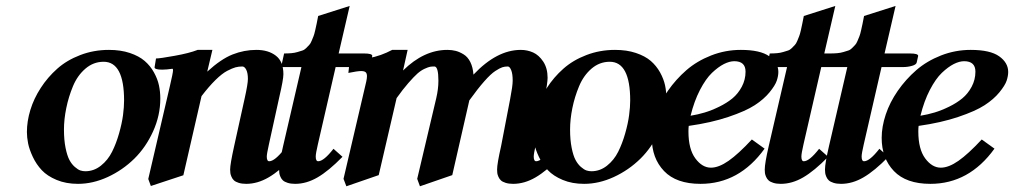

<svg xmlns="http://www.w3.org/2000/svg" viewBox="-20 -615 3459 655"><path d="M271 -30.8Q300.3 -30.8 324.2 -49.8Q348.1 -68.8 362.3 -97.2Q376.5 -125.5 386.2 -159.9Q396 -194.3 399.7 -222.4Q403.3 -250.5 403.3 -272Q403.3 -404.3 333.5 -404.3Q298.8 -404.3 271.5 -380.9Q244.1 -357.4 229 -321Q213.9 -284.7 206.1 -246.3Q198.2 -208 198.2 -172.9Q198.2 -137.7 203.6 -110.8Q209 -84 216.8 -69.3Q224.6 -54.7 235.4 -45.4Q246.1 -36.1 254.4 -33.4Q262.7 -30.8 271 -30.8ZM71.8 -164.6Q71.8 -201.2 83.5 -239.7Q95.2 -278.3 118.9 -314.9Q142.6 -351.6 175.3 -380.6Q208 -409.7 253.9 -427.2Q299.8 -444.8 351.6 -444.8Q391.6 -444.8 422.9 -434.3Q454.1 -423.8 473.4 -407.2Q492.7 -390.6 505.1 -368.2Q517.6 -345.7 522.2 -324Q526.9 -302.2 526.9 -278.8Q526.9 -221.2 502.2 -166.7Q477.5 -112.3 438 -73.5Q398.4 -34.7 347.7 -11.2Q296.9 12.2 246.1 12.2Q205.1 12.2 173.1 -1.2Q141.1 -14.6 122.6 -34.4Q104 -54.2 92 -79.6Q80.1 -105 75.9 -125.7Q71.8 -146.5 71.8 -164.6Z M778.8 -116.7 814.9 -280.3Q825.7 -329.1 825.7 -345.7Q825.7 -365.7 820.1 -377Q814.5 -388.2 806.6 -388.2Q794.4 -388.2 783.4 -385.3Q772.5 -382.3 755.1 -373.3Q737.8 -364.3 715.3 -342.3Q692.9 -320.3 667.5 -287.1L605.5 -17.1L494.6 19.5L485.8 -4.4L559.1 -319.3Q570.3 -366.7 570.3 -375.5Q570.3 -380.4 567.9 -380.4Q547.4 -377.4 533.2 -377.4Q507.3 -377.4 507.3 -385.3Q507.3 -387.7 512.2 -415.5Q525.4 -415.5 575.7 -424.6Q626 -433.6 654.3 -444.8H704.6L687 -370.6Q733.9 -413.6 773.4 -429.2Q813 -444.8 854.5 -444.8Q895.5 -444.8 921.1 -425Q946.8 -405.3 946.8 -361.8Q946.8 -343.8 933.1 -285.2L897.5 -123Q890.1 -89.8 890.1 -81.1Q890.1 -64.9 898.4 -64.9Q917.5 -64.9 950.7 -107.4L981.4 -80.1Q934.1 -31.7 896.2 -9.8Q858.4 12.2 819.8 12.2Q805.2 12.2 794.4 8.8Q783.7 5.4 778.3 0.5Q772.9 -4.4 769.8 -11.7Q766.6 -19 765.9 -24.4Q765.1 -29.8 765.1 -36.6Q765.1 -54.7 778.8 -116.7Z M945.8 -116.7 1008.3 -386.2H939L949.2 -432.6Q962.9 -432.6 974.1 -433.6Q985.4 -434.6 994.9 -437.5Q1004.4 -440.4 1011.5 -442.6Q1018.6 -444.8 1024.7 -451.2Q1030.8 -457.5 1034.9 -461.7Q1039.1 -465.8 1043.2 -475.8Q1047.4 -485.8 1049.8 -491.9Q1052.2 -498 1055.4 -512Q1058.6 -525.9 1060.3 -534.4Q1062 -543 1065.4 -560.5L1172.9 -594.7L1135.3 -432.6H1222.2Q1250 -432.6 1250 -424.3L1245.1 -402.3Q1243.7 -394.5 1229 -390.4Q1214.4 -386.2 1198.2 -386.2H1125L1064.5 -123Q1057.1 -91.3 1057.1 -81.1Q1057.1 -64.9 1065.4 -64.9Q1084.5 -64.9 1117.7 -107.4L1148.4 -80.1Q1101.1 -31.7 1063.2 -9.8Q1025.4 12.2 986.8 12.2Q972.2 12.2 961.4 8.8Q950.7 5.4 945.3 0.5Q939.9 -4.4 936.8 -11.7Q933.6 -19 932.9 -24.4Q932.1 -29.8 932.1 -36.6Q932.1 -57.6 945.8 -116.7Z M1689.5 -116.7 1720.2 -276.4Q1729 -321.8 1729 -339.8Q1729 -363.3 1723.9 -375.7Q1718.8 -388.2 1712.4 -388.2Q1702.1 -388.2 1693.6 -385.5Q1685.1 -382.8 1669.7 -372.8Q1654.3 -362.8 1632.1 -337.6Q1609.9 -312.5 1581.1 -272.5L1522.9 -17.6L1412.6 20.5L1403.3 -4.9L1468.3 -280.3Q1475.6 -311.5 1475.6 -339.8Q1475.6 -388.2 1461.9 -388.2Q1453.1 -388.2 1447.3 -387.2Q1441.4 -386.2 1429 -380.6Q1416.5 -375 1404.3 -364.3Q1392.1 -353.5 1373.3 -332Q1354.5 -310.5 1333 -280.3L1272 -17.6L1161.6 20.5L1151.9 -4.9L1229.5 -336.9Q1231.9 -348.1 1231.9 -355Q1231.9 -364.7 1227.3 -368.7Q1222.7 -372.6 1211.9 -372.6Q1199.2 -372.6 1168.5 -366.2L1172.9 -407.7Q1194.3 -409.7 1204.1 -410.9Q1213.9 -412.1 1236.3 -416.3Q1258.8 -420.4 1278.8 -427.5Q1298.8 -434.6 1317.9 -444.8H1370.6L1355 -374.5Q1426.3 -444.8 1506.3 -444.8Q1521.5 -444.8 1534.7 -441.4Q1547.9 -438 1561.8 -429.4Q1575.7 -420.9 1584.5 -403.3Q1593.3 -385.7 1595.2 -360.4Q1674.8 -444.8 1756.8 -444.8Q1778.8 -444.8 1798.6 -436Q1818.4 -427.2 1833.3 -404.8Q1848.1 -382.3 1848.1 -349.6Q1848.1 -333 1838.4 -281.7L1808.1 -123Q1800.8 -90.3 1800.8 -81.1Q1800.8 -64.9 1809.1 -64.9Q1828.1 -64.9 1861.3 -107.4L1892.1 -80.1Q1844.7 -31.7 1806.9 -9.8Q1769 12.2 1730.5 12.2Q1715.8 12.2 1705.1 8.8Q1694.3 5.4 1689 0.5Q1683.6 -4.4 1680.4 -11.7Q1677.2 -19 1676.5 -24.4Q1675.8 -29.8 1675.8 -36.6Q1675.8 -56.6 1689.5 -116.7Z M1997.6 -30.8Q2026.9 -30.8 2050.8 -49.8Q2074.7 -68.8 2088.9 -97.2Q2103 -125.5 2112.8 -159.9Q2122.6 -194.3 2126.2 -222.4Q2129.9 -250.5 2129.9 -272Q2129.9 -404.3 2060.1 -404.3Q2025.4 -404.3 1998 -380.9Q1970.7 -357.4 1955.6 -321Q1940.4 -284.7 1932.6 -246.3Q1924.8 -208 1924.8 -172.9Q1924.8 -137.7 1930.2 -110.8Q1935.5 -84 1943.4 -69.3Q1951.2 -54.7 1961.9 -45.4Q1972.7 -36.1 1981 -33.4Q1989.3 -30.8 1997.6 -30.8ZM1798.3 -164.6Q1798.3 -201.2 1810.1 -239.7Q1821.8 -278.3 1845.5 -314.9Q1869.1 -351.6 1901.9 -380.6Q1934.6 -409.7 1980.5 -427.2Q2026.4 -444.8 2078.1 -444.8Q2118.2 -444.8 2149.4 -434.3Q2180.7 -423.8 2200 -407.2Q2219.2 -390.6 2231.7 -368.2Q2244.1 -345.7 2248.8 -324Q2253.4 -302.2 2253.4 -278.8Q2253.4 -221.2 2228.8 -166.7Q2204.1 -112.3 2164.6 -73.5Q2125 -34.7 2074.2 -11.2Q2023.4 12.2 1972.7 12.2Q1931.6 12.2 1899.7 -1.2Q1867.7 -14.6 1849.1 -34.4Q1830.6 -54.2 1818.6 -79.6Q1806.6 -105 1802.5 -125.7Q1798.3 -146.5 1798.3 -164.6Z M2523.4 -370.6Q2523.4 -406.2 2484.9 -406.2Q2468.8 -406.2 2449.5 -396.5Q2430.2 -386.7 2408.9 -366.5Q2387.7 -346.2 2367.9 -308.1Q2348.1 -270 2335.9 -220.2Q2360.4 -224.1 2384 -231.2Q2407.7 -238.3 2433.6 -251Q2459.5 -263.7 2478.8 -279.5Q2498 -295.4 2510.7 -319.3Q2523.4 -343.3 2523.4 -370.6ZM2635.3 -369.6Q2635.3 -356 2629.9 -339.8Q2624.5 -323.7 2605.2 -300Q2585.9 -276.4 2554.7 -256.1Q2523.4 -235.8 2464.8 -216.1Q2406.2 -196.3 2329.6 -185.5Q2328.6 -178.2 2328.6 -166.5Q2328.6 -106.4 2352.1 -74.7Q2375.5 -43 2405.3 -43Q2432.1 -43 2465.6 -66.4Q2499 -89.8 2544.9 -139.2L2588.4 -107.9Q2502 12.2 2369.6 12.2Q2287.1 12.2 2245.4 -31.5Q2203.6 -75.2 2203.6 -144.5Q2203.6 -182.6 2217.5 -224.4Q2231.4 -266.1 2258.5 -305.2Q2285.6 -344.2 2321.5 -375.5Q2357.4 -406.7 2406 -425.8Q2454.6 -444.8 2507.3 -444.8Q2573.7 -444.8 2604.5 -422.9Q2635.3 -400.9 2635.3 -369.6Z M2602.5 -116.7 2665 -386.2H2595.7L2606 -432.6Q2619.6 -432.6 2630.9 -433.6Q2642.1 -434.6 2651.6 -437.5Q2661.1 -440.4 2668.2 -442.6Q2675.3 -444.8 2681.4 -451.2Q2687.5 -457.5 2691.7 -461.7Q2695.8 -465.8 2700 -475.8Q2704.1 -485.8 2706.5 -491.9Q2709 -498 2712.2 -512Q2715.3 -525.9 2717 -534.4Q2718.8 -543 2722.2 -560.5L2829.6 -594.7L2792 -432.6H2878.9Q2906.7 -432.6 2906.7 -424.3L2901.9 -402.3Q2900.4 -394.5 2885.7 -390.4Q2871.1 -386.2 2855 -386.2H2781.7L2721.2 -123Q2713.9 -91.3 2713.9 -81.1Q2713.9 -64.9 2722.2 -64.9Q2741.2 -64.9 2774.4 -107.4L2805.2 -80.1Q2757.8 -31.7 2720 -9.8Q2682.1 12.2 2643.6 12.2Q2628.9 12.2 2618.2 8.8Q2607.4 5.4 2602.1 0.5Q2596.7 -4.4 2593.5 -11.7Q2590.3 -19 2589.6 -24.4Q2588.9 -29.8 2588.9 -36.6Q2588.9 -57.6 2602.5 -116.7Z M2808.1 -116.7 2870.6 -386.2H2801.3L2811.5 -432.6Q2825.2 -432.6 2836.4 -433.6Q2847.7 -434.6 2857.2 -437.5Q2866.7 -440.4 2873.8 -442.6Q2880.9 -444.8 2887 -451.2Q2893.1 -457.5 2897.2 -461.7Q2901.4 -465.8 2905.5 -475.8Q2909.7 -485.8 2912.1 -491.9Q2914.6 -498 2917.7 -512Q2920.9 -525.9 2922.6 -534.4Q2924.3 -543 2927.7 -560.5L3035.2 -594.7L2997.6 -432.6H3084.5Q3112.3 -432.6 3112.3 -424.3L3107.4 -402.3Q3106 -394.5 3091.3 -390.4Q3076.7 -386.2 3060.5 -386.2H2987.3L2926.8 -123Q2919.4 -91.3 2919.4 -81.1Q2919.4 -64.9 2927.7 -64.9Q2946.8 -64.9 2980 -107.4L3010.7 -80.1Q2963.4 -31.7 2925.5 -9.8Q2887.7 12.2 2849.1 12.2Q2834.5 12.2 2823.7 8.8Q2813 5.4 2807.6 0.5Q2802.2 -4.4 2799.1 -11.7Q2795.9 -19 2795.2 -24.4Q2794.4 -29.8 2794.4 -36.6Q2794.4 -57.6 2808.1 -116.7Z M3307.6 -370.6Q3307.6 -406.2 3269 -406.2Q3252.9 -406.2 3233.6 -396.5Q3214.4 -386.7 3193.1 -366.5Q3171.9 -346.2 3152.1 -308.1Q3132.3 -270 3120.1 -220.2Q3144.5 -224.1 3168.2 -231.2Q3191.9 -238.3 3217.8 -251Q3243.7 -263.7 3262.9 -279.5Q3282.2 -295.4 3294.9 -319.3Q3307.6 -343.3 3307.6 -370.6ZM3419.4 -369.6Q3419.4 -356 3414.1 -339.8Q3408.7 -323.7 3389.4 -300Q3370.1 -276.4 3338.9 -256.1Q3307.6 -235.8 3249 -216.1Q3190.4 -196.3 3113.8 -185.5Q3112.8 -178.2 3112.8 -166.5Q3112.8 -106.4 3136.2 -74.7Q3159.7 -43 3189.5 -43Q3216.3 -43 3249.8 -66.4Q3283.2 -89.8 3329.1 -139.2L3372.6 -107.9Q3286.1 12.2 3153.8 12.2Q3071.3 12.2 3029.5 -31.5Q2987.8 -75.2 2987.8 -144.5Q2987.8 -182.6 3001.7 -224.4Q3015.6 -266.1 3042.7 -305.2Q3069.8 -344.2 3105.7 -375.5Q3141.6 -406.7 3190.2 -425.8Q3238.8 -444.8 3291.5 -444.8Q3357.9 -444.8 3388.7 -422.9Q3419.4 -400.9 3419.4 -369.6Z"/></svg>

Font: LL
Style: Bold Italic
Weight: 700
Italic angle: -11.5°
Designer: Philipp H. Poll
Foundry: Philipp H. Poll
Version: Version 2.7.x